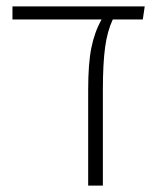

<svg xmlns="http://www.w3.org/2000/svg" viewBox="-20 -581 510 601"><path d="M427 -520H333Q316 -484 309 -433Q302 -382 302 -297V0H256V-300Q256 -382 266 -431.5Q276 -481 298 -520H19V-561H433Z"/></svg>

Font: FiraGO ExtraLight
Style: Regular
Weight: 200
Designer: bBox Type
Foundry: bBox Type GmbH
Version: Version 1.001